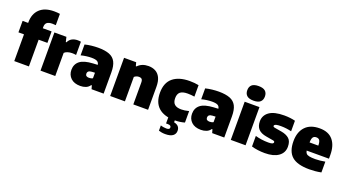

<svg xmlns="http://www.w3.org/2000/svg" viewBox="-67 -1594 4705 2599"><g transform="rotate(20 2285.5 -294.0)"><path d="M94.5 0V-385H14.5V-550H94.5V-560.5Q94.5 -680 166.2 -749Q238 -818 372.5 -818Q396 -818 416 -816.5Q436 -815 456.5 -812V-649Q429.5 -652 408 -652Q353 -652 329.2 -631.5Q305.5 -611 305.5 -570.5V-550H432V-385H305.5V0Z M472.5 0V-550H645.5L662 -480.5H671Q691 -522.5 726.2 -540.8Q761.5 -559 807 -559Q819 -559 831.2 -557.8Q843.5 -556.5 852.5 -555V-364Q838.5 -367 822.5 -368Q806.5 -369 793.5 -369Q761.5 -369 731.2 -359.5Q701 -350 685 -333V0Z M1047.5 11Q958.5 11 910 -35.5Q861.5 -82 861.5 -154.5Q861.5 -235.5 919.8 -281.8Q978 -328 1109 -335L1174 -338.5Q1169.5 -372 1144.5 -386.2Q1119.5 -400.5 1061 -400.5Q1029 -400.5 988.2 -395.2Q947.5 -390 911.5 -380V-536.5Q956 -548 1007 -553.5Q1058 -559 1101.5 -559Q1201 -559 1262.8 -535Q1324.5 -511 1353.2 -455.5Q1382 -400 1382 -305V0H1208L1193.5 -50.5H1184.5Q1161.5 -17 1125.8 -3Q1090 11 1047.5 11ZM1069.5 -175Q1069.5 -133 1121 -133Q1134 -133 1148.2 -135.8Q1162.5 -138.5 1175 -146V-225.5L1132.5 -223.5Q1099 -221.5 1084.2 -209Q1069.5 -196.5 1069.5 -175Z M1476 0V-550H1650.5L1664.5 -498H1673.5Q1731.5 -559 1827.5 -559Q1883.5 -559 1927.5 -536Q1971.5 -513 1996.8 -462.2Q2022 -411.5 2022 -329V0H1809.5V-315Q1809.5 -351 1795.5 -364.2Q1781.5 -377.5 1756.5 -377.5Q1736.5 -377.5 1718.2 -370.2Q1700 -363 1688.5 -351.5V0Z M2407 11Q2255 11 2174.5 -61Q2094 -133 2094 -273.5Q2094 -417 2180 -488Q2266 -559 2421 -559Q2492 -559 2550.5 -547V-382Q2524.5 -386 2500.8 -388Q2477 -390 2452 -390Q2378 -390 2345.2 -362Q2312.5 -334 2312.5 -275Q2312.5 -213 2344.8 -185.5Q2377 -158 2441 -158Q2466.5 -158 2491.8 -161.8Q2517 -165.5 2550.5 -173.5V-8.5Q2521.5 0.5 2484.2 5.8Q2447 11 2407 11ZM2351.5 230Q2324.5 230 2301 226Q2277.5 222 2257 215.5V139.5Q2276.5 146.5 2300 150Q2323.5 153.5 2340.5 153.5Q2364 153.5 2375.8 146.5Q2387.5 139.5 2387.5 122.5Q2387.5 90.5 2340 90.5H2314V-10H2411V38.5Q2495 55.5 2495 132Q2495 177 2460 203.5Q2425 230 2351.5 230Z M2785 11Q2696 11 2647.5 -35.5Q2599 -82 2599 -154.5Q2599 -235.5 2657.2 -281.8Q2715.5 -328 2846.5 -335L2911.5 -338.5Q2907 -372 2882 -386.2Q2857 -400.5 2798.5 -400.5Q2766.5 -400.5 2725.8 -395.2Q2685 -390 2649 -380V-536.5Q2693.5 -548 2744.5 -553.5Q2795.5 -559 2839 -559Q2938.5 -559 3000.2 -535Q3062 -511 3090.8 -455.5Q3119.5 -400 3119.5 -305V0H2945.5L2931 -50.5H2922Q2899 -17 2863.2 -3Q2827.5 11 2785 11ZM2807 -175Q2807 -133 2858.5 -133Q2871.5 -133 2885.8 -135.8Q2900 -138.5 2912.5 -146V-225.5L2870 -223.5Q2836.5 -221.5 2821.8 -209Q2807 -196.5 2807 -175Z M3213.5 0V-550H3426.5V0ZM3320 -604Q3254 -604 3223.5 -631.5Q3193 -659 3193 -709Q3193 -759.5 3223.5 -786.8Q3254 -814 3320 -814Q3386 -814 3416.5 -786.8Q3447 -759.5 3447 -709Q3447 -659 3416.5 -631.5Q3386 -604 3320 -604Z M3705.5 11Q3654 11 3604.8 4.5Q3555.5 -2 3514 -14.5V-166.5Q3554 -154.5 3602.8 -147.5Q3651.5 -140.5 3701.5 -140.5Q3745 -140.5 3760.5 -148.5Q3776 -156.5 3776 -169.5Q3776 -178.5 3770.5 -183.2Q3765 -188 3749.5 -190.5L3650.5 -207.5Q3571.5 -220.5 3534.2 -261.2Q3497 -302 3497 -372Q3497 -457.5 3567.2 -508.2Q3637.5 -559 3783 -559Q3826 -559 3868 -554Q3910 -549 3941 -540.5V-388.5Q3910 -397 3870 -402.2Q3830 -407.5 3789.5 -407.5Q3748.5 -407.5 3727.8 -403Q3707 -398.5 3700 -391.2Q3693 -384 3693 -376.5Q3693 -362 3720.5 -357.5L3819.5 -340.5Q3891 -328 3931.5 -291.8Q3972 -255.5 3972 -176.5Q3972 -89 3901.5 -39Q3831 11 3705.5 11Z M4346 11Q4172.5 11 4094.5 -57.8Q4016.5 -126.5 4016.5 -275.5Q4016.5 -407 4087.2 -483Q4158 -559 4293.5 -559Q4421 -559 4485.2 -482Q4549.5 -405 4549.5 -268.5V-215.5H4228.5Q4231.5 -190 4245.2 -174.8Q4259 -159.5 4290.2 -153Q4321.5 -146.5 4377 -146.5Q4409.5 -146.5 4446 -150.5Q4482.5 -154.5 4517 -161V-5.5Q4470 3.5 4428.5 7.2Q4387 11 4346 11ZM4291 -429Q4259 -429 4243.8 -408.2Q4228.5 -387.5 4227.5 -332.5H4353.5Q4352.5 -387 4337.8 -408Q4323 -429 4291 -429Z"/></g></svg>

Font: Encode Sans Black
Style: Regular
Weight: 900
Designer: Multiple Designers
Foundry: Impallari Type
Version: Version 3.002; ttfautohint (v1.8.3) -l 8 -r 50 -G 200 -x 14 